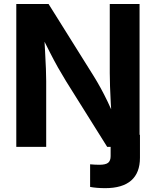

<svg xmlns="http://www.w3.org/2000/svg" viewBox="-20 -748 794 978"><path d="M439 204.1V88.9Q450.2 89.8 462.4 90.6Q474.6 91.3 485.8 91.3Q518.1 91.3 530.8 81.1Q543.5 70.8 543.5 47.4V-61.5H692.9V55.7Q692.9 132.3 648.2 171.4Q603.5 210.4 516.1 210.4Q493.7 210.4 473.6 208.7Q453.6 207 439 204.1ZM63 0V-727.5H227.5L458.5 -358.4Q474.6 -332.5 492.2 -300.5Q509.8 -268.6 528.6 -229.5Q547.4 -190.4 565.9 -144.5L549.8 -135.7Q546.9 -174.8 544.4 -220Q542 -265.1 540.5 -306.6Q539.1 -348.1 539.1 -376V-727.5H690.9V0H525.9L316.4 -334.5Q295.4 -368.7 275.6 -403.6Q255.9 -438.5 234.1 -481.4Q212.4 -524.4 183.6 -581.5L204.1 -585.4Q207 -532.2 209.7 -484.1Q212.4 -436 213.9 -397.5Q215.3 -358.9 215.3 -335V0Z"/></svg>

Font: Inter 18pt
Style: Bold
Weight: 700
Designer: Rasmus Andersson
Foundry: rsms
Version: Version 4.001;git-66647c0bb